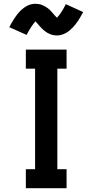

<svg xmlns="http://www.w3.org/2000/svg" viewBox="-20 -998 490 1018"><path d="M117 0V-101H166V-634H117V-735H333V-634H284V-101H333V0ZM282 -810Q273 -810 264.5 -811.5Q256 -813 247 -816.5Q238 -820 231 -824Q224 -828 216 -834.5Q208 -841 202 -847Q196 -853 191 -859Q186 -865 179 -872.5Q172 -880 168 -885Q162 -878 157.5 -872Q153 -866 147 -857.5Q141 -849 134.5 -837.5Q128 -826 121 -813L29 -854Q36 -867 43 -879Q50 -891 56.5 -901Q63 -911 70 -920Q77 -929 84 -936.5Q91 -944 101 -952Q111 -960 121.5 -966Q132 -972 144 -975Q156 -978 168 -978Q177 -978 185.5 -976.5Q194 -975 203 -971.5Q212 -968 219 -964Q226 -960 234 -954Q242 -948 248 -941.5Q254 -935 259 -929Q264 -923 270.5 -916Q277 -909 282 -904Q288 -910 292.5 -916Q297 -922 303 -930.5Q309 -939 315.5 -950.5Q322 -962 329 -976L421 -934Q414 -921 407 -909Q400 -897 393.5 -887Q387 -877 380 -868.5Q373 -860 366 -852.5Q359 -845 349 -836.5Q339 -828 328.5 -822.5Q318 -817 306 -813.5Q294 -810 282 -810Z"/></svg>

Font: Zed Sans Extended
Style: Bold
Weight: 700
Width: 7
Designer: Belleve Invis
Foundry: Belleve Invis
Version: Version 1.0.0; ttfautohint (v1.8.4)